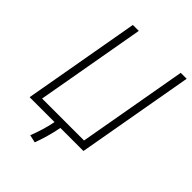

<svg xmlns="http://www.w3.org/2000/svg" viewBox="-244 -804 1073 1073"><g transform="rotate(45 293.0 -267.0)"><path d="M233.4 158.2 187.5 147.9Q201.2 113.3 213.4 73Q225.6 32.7 231.4 0H34.7L157.2 -693.4H204.1L89.4 -43.9H420.9L535.6 -693.4H582.5L467.8 -43.9L460 0H277.8Q269.5 43 257.8 83.7Q246.1 124.5 233.4 158.2Z"/></g></svg>

Font: Cascadia Code ExtraLight
Style: Italic
Weight: 200
Italic angle: -10°
Monospace: yes
Designer: Aaron Bell
Foundry: Saja Typeworks
Version: Version 2404.023; ttfautohint (v1.8.4)